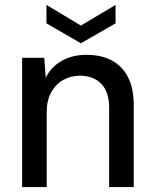

<svg xmlns="http://www.w3.org/2000/svg" viewBox="-20 -761 633 781"><path d="M70 0V-526H160L166 -445Q188 -489 231 -513.5Q274 -538 332 -538Q391 -538 434 -515.5Q477 -493 500.5 -447.5Q524 -402 524 -333V0H424V-323Q424 -387 392 -420Q360 -453 305 -453Q268 -453 237.5 -436Q207 -419 188.5 -386Q170 -353 170 -306V0ZM309 -585 169 -666V-741L309 -657L450 -741V-666Z"/></svg>

Font: DM Sans 9pt Medium
Style: Regular
Weight: 500
Version: Version 4.004;gftools[0.9.30]